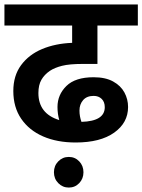

<svg xmlns="http://www.w3.org/2000/svg" viewBox="-20 -642 641 865"><path d="M321 0Q237 0 174 -27.5Q111 -55 75.5 -107Q40 -159 40 -232Q40 -301 75 -348.5Q110 -396 169.5 -421Q229 -446 305 -449V-527H0V-622H601V-527H419V-354H353Q293 -354 259.5 -345.5Q226 -337 205 -323Q180 -306 166.5 -282.5Q153 -259 153 -223Q153 -130 247 -101Q239 -129 239 -160Q239 -215 279 -254.5Q319 -294 402 -294Q455 -294 489.5 -275Q524 -256 540.5 -225.5Q557 -195 557 -160Q557 -89 494.5 -44.5Q432 0 321 0ZM338 -144Q338 -118 347 -93Q452 -96 452 -159Q452 -183 438 -196.5Q424 -210 402 -210Q371 -210 354.5 -191Q338 -172 338 -144ZM223 134Q223 105 242.5 85Q262 65 290 65Q318 65 337 85Q356 105 356 134Q356 163 337 183Q318 203 290 203Q262 203 242.5 183Q223 163 223 134Z"/></svg>

Font: Noto Sans Devanagari UI SemiBold
Style: Regular
Weight: 600
Designer: Jelle Bosma - Monotype Design Team
Foundry: Monotype Imaging Inc.
Version: Version 2.003; ttfautohint (v1.8.4.7-5d5b)